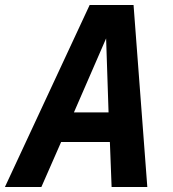

<svg xmlns="http://www.w3.org/2000/svg" viewBox="-71 -749 693 769"><path d="M-51.3 0H94.7L173.8 -180.2H369.1L376 0H519L463.9 -729H288.1ZM225.1 -298.8 354 -595.2 363.8 -298.8Z"/></svg>

Font: Hack
Style: Bold Oblique
Weight: 700
Italic angle: -12°
Monospace: yes
Designer: Christopher Simpkins
Foundry: Christopher Simpkins
Version: Version 2.010